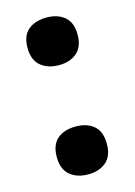

<svg xmlns="http://www.w3.org/2000/svg" viewBox="-93 -609 473 674"><g transform="rotate(-15 143.0 -272.0)"><path d="M144 -557Q184 -557 209 -536Q234 -515 234 -471Q234 -427 209 -405.5Q184 -384 144 -384Q103 -384 77.5 -405.5Q52 -427 52 -471Q52 -516 77.5 -536.5Q103 -557 144 -557ZM144 -161Q184 -161 209 -140Q234 -119 234 -74Q234 -30 209 -8.5Q184 13 144 13Q103 13 77.5 -8.5Q52 -30 52 -74Q52 -119 77 -140Q102 -161 144 -161Z"/></g></svg>

Font: Noto Sans UI ExtraBold
Style: Regular
Weight: 800
Designer: Monotype Design Team
Foundry: Monotype Imaging Inc.
Version: Version 1.001